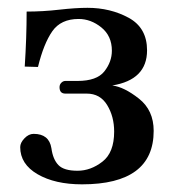

<svg xmlns="http://www.w3.org/2000/svg" viewBox="-20 -464 454 496"><path d="M180.2 -22.9Q214.4 -22.9 244.6 -46.4Q274.9 -69.8 274.9 -124Q274.9 -163.1 256.8 -192.6Q238.8 -222.2 204.1 -222.2H148.9Q133.8 -222.2 133.8 -238.8Q133.8 -245.6 138.4 -250.2Q143.1 -254.9 148.9 -254.9H180.2Q230 -254.9 249.5 -279.5Q269 -304.2 269 -333Q269 -371.1 241.9 -393.1Q214.8 -415 183.1 -415Q137.2 -415 115 -383.1Q92.8 -351.1 78.1 -291L43.9 -292Q48.8 -367.2 48.8 -434.1Q90.8 -434.1 133.3 -439Q175.8 -443.8 206.1 -443.8Q265.1 -443.8 312.5 -418Q359.9 -392.1 359.9 -334Q359.9 -257.8 270 -243.2Q300.8 -239.3 338.9 -209.2Q377 -179.2 377 -126Q377 12.2 191.9 12.2Q122.1 12.2 77.1 -13.9Q32.2 -40 32.2 -84Q32.2 -95.2 43.2 -106.7Q54.2 -118.2 66.9 -118.2Q106.9 -118.2 112.8 -81.1Q116.7 -52.2 130.9 -37.6Q145 -22.9 180.2 -22.9Z"/></svg>

Font: Linux Libertine
Style: Semibold
Weight: 600
Designer: Philipp H. Poll
Foundry: Philipp H. Poll
Version: Version 5.1.2 ; ttfautohint (v0.9)